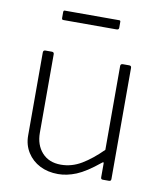

<svg xmlns="http://www.w3.org/2000/svg" viewBox="-82 -790 738 868"><g transform="rotate(10 286.5 -356.5)"><path d="M248 -34Q298 -34 343 -61Q388 -88 435 -135V-520Q435 -530 446 -530H475Q485 -530 485 -520V-10Q485 0 476 0H447Q438 0 438 -9V-72Q438 -77 436.5 -78Q435 -79 430 -75Q369 -25 326 -7.5Q283 10 243 10Q196 10 159.5 -8.5Q123 -27 101.5 -61Q80 -95 80 -138V-519Q80 -530 90 -530H120Q130 -530 130 -520V-160Q130 -104 161.5 -69Q193 -34 248 -34ZM401 -717V-689Q401 -680 390 -680H147Q142 -680 140.5 -682Q139 -684 139 -689V-715Q139 -723 145 -723H395Q401 -723 401 -717Z"/></g></svg>

Font: Libre Franklin ExtraLight
Style: Regular
Weight: 250
Designer: Pablo Impallari, Rodrigo Fuenzalida, Nhung Nguyen
Foundry: Impallari Type
Version: Version 3.000